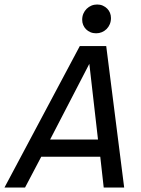

<svg xmlns="http://www.w3.org/2000/svg" viewBox="-65 -846 635 866"><path d="M495.1 0H402.8L387.2 -139.2H121.1L47.9 0H-44.9L294.9 -638.2H414.1ZM377 -216.8 337.9 -558.1 161.1 -216.8ZM305.7 -756.8Q305.7 -772 311 -784.4Q316.4 -796.9 325.7 -806.2Q335 -815.4 347.2 -820.6Q359.4 -825.7 373.5 -825.7Q387.2 -825.7 398.7 -820.6Q410.2 -815.4 418.5 -807.1Q426.8 -798.8 431.2 -787.8Q435.5 -776.9 435.5 -764.6Q435.5 -749.5 430.2 -736.8Q424.8 -724.1 415.8 -715.1Q406.7 -706.1 394.5 -700.9Q382.3 -695.8 368.7 -695.8Q354.5 -695.8 343 -700.7Q331.5 -705.6 323.2 -713.9Q314.9 -722.2 310.3 -733.2Q305.7 -744.1 305.7 -756.8ZM20.5 -622.1Z"/></svg>

Font: Code New Roman
Style: Italic
Weight: 400
Italic angle: -11°
Monospace: yes
Designer: Sam Radian
Foundry: Code New Roman
Version: Version 1.508 October 19, 2014